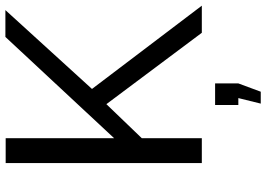

<svg xmlns="http://www.w3.org/2000/svg" viewBox="-154 -596 963 694"><g transform="rotate(-90 327.0 -248.5)"><path d="M300 213 320 132H295V48H373V132L343 213ZM85 0V-709H175V-317L541 -710H638L353 -397L654 0H556L298 -345L175 -217V0Z"/></g></svg>

Font: PTCRaleway Medium
Style: Regular
Weight: 500
Designer: Matt McInerney, Pablo Impallari, Rodrigo Fuenzalida
Foundry: Matt McInerney, Pablo Impallari, Rodrigo Fuenzalida
Version: Version 3.000g; ttfautohint (v1.5) -l 8 -r 28 -G 28 -x 14 -D